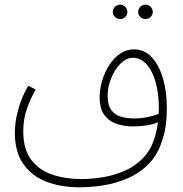

<svg xmlns="http://www.w3.org/2000/svg" viewBox="-20 -609 780 817"><path d="M319 188Q239 188 177 164Q115 140 79 88.5Q43 37 43 -46Q43 -57 46 -85.5Q49 -114 61 -155Q73 -196 100 -244L132 -228Q111 -192 95 -147.5Q79 -103 79 -51Q79 26 112.5 70.5Q146 115 202.5 134Q259 153 326 153Q369 153 418.5 145Q468 137 514.5 116Q561 95 595.5 56Q630 17 644 -45Q649 -64 652 -89Q630 -79 602 -75Q574 -71 546 -71Q510 -71 477.5 -81.5Q445 -92 424.5 -119Q404 -146 404 -195Q404 -229 414.5 -265Q425 -301 444.5 -331.5Q464 -362 491 -380.5Q518 -399 550 -399Q594 -399 625.5 -365.5Q657 -332 673.5 -275Q690 -218 690 -149Q690 -113 686 -80Q682 -47 673 -21Q655 44 616 85Q577 126 526 148.5Q475 171 421 179.5Q367 188 319 188ZM438 -201Q438 -161 454 -140Q470 -119 496 -112Q522 -105 551 -105Q580 -105 607 -110.5Q634 -116 655 -124Q656 -137 656 -150Q656 -210 642.5 -258.5Q629 -307 604 -335Q579 -363 545 -363Q518 -363 494 -339.5Q470 -316 454 -278.5Q438 -241 438 -201ZM599 -528Q586 -528 577 -537Q568 -546 568 -558Q568 -571 577 -580Q586 -589 599 -589Q612 -589 621 -580Q630 -571 630 -558Q630 -546 621 -537Q612 -528 599 -528ZM492 -528Q478 -528 469 -537Q460 -546 460 -558Q460 -571 469 -580Q478 -589 492 -589Q504 -589 513 -580Q522 -571 522 -558Q522 -546 513 -537Q504 -528 492 -528Z"/></svg>

Font: Noto Sans Arabic SemCond ExtLt
Style: Regular
Weight: 200
Width: 4
Designer: Monotype Design Team, Nadine Chahine, Nizar Qandah and Khaled Hosny
Foundry: Monotype Imaging Inc.
Version: Version 2.012; ttfautohint (v1.8.4.7-5d5b)